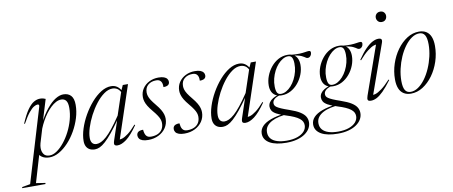

<svg xmlns="http://www.w3.org/2000/svg" viewBox="-165 -1070 3888 1649"><g transform="rotate(-10 1779.0 -245.0)"><path d="M136.5 -123Q133.5 -112 132 -101.8Q130.5 -91.5 130.5 -82.5Q130.5 -49.5 146.2 -27.8Q162 -6 197 -6Q227 -6 259.8 -28.2Q292.5 -50.5 323.5 -88.8Q354.5 -127 379.2 -175.2Q404 -223.5 418.5 -276.5Q433 -329.5 433 -380Q433 -423.5 418.5 -442.8Q404 -462 376 -462Q353.5 -462 330.2 -449.8Q307 -437.5 284.5 -416.2Q262 -395 241.5 -367.5Q221 -340 203.5 -308.2Q186 -276.5 173 -244ZM91.5 -60 116 -52.5 39 207.5 120 220 117 229.5H-86L-82.5 220L-12 207.5L180.5 -434Q184 -445.5 180.5 -450.2Q177 -455 168.5 -455Q156.5 -455 137.2 -444Q118 -433 92.5 -401.8Q67 -370.5 34 -310.5L27.5 -313.5Q59.5 -388.5 88.2 -429Q117 -469.5 144.2 -485.2Q171.5 -501 198.5 -501Q213.5 -501 224.8 -498.2Q236 -495.5 246.5 -490.5L182.5 -280.5L176 -283Q217 -361 256.5 -409.2Q296 -457.5 332.8 -480Q369.5 -502.5 401.5 -502.5Q444.5 -502.5 468 -476.5Q491.5 -450.5 491.5 -396Q491.5 -340 474 -282.8Q456.5 -225.5 426.5 -173Q396.5 -120.5 358 -79.2Q319.5 -38 277.2 -14Q235 10 193.5 10Q150.5 10 124.5 -10Q98.5 -30 91.5 -60Z M763 -35 824 -218H830Q782 -149 745.8 -104.5Q709.5 -60 681.5 -35Q653.5 -10 631.5 0Q609.5 10 589 10Q561.5 10 542.8 -0.5Q524 -11 514.2 -30.5Q504.5 -50 504.5 -77Q504.5 -126.5 523 -184Q541.5 -241.5 573.2 -297.2Q605 -353 645.2 -399.2Q685.5 -445.5 729.8 -473Q774 -500.5 817.5 -500.5Q848 -500.5 870 -485.2Q892 -470 908 -439.5L899.5 -428Q886 -456 867.5 -467.2Q849 -478.5 825.5 -478.5Q789 -478.5 751.5 -451.5Q714 -424.5 680 -380.5Q646 -336.5 619.2 -284.8Q592.5 -233 576.8 -183Q561 -133 561 -94.5Q561 -64.5 573.8 -48.8Q586.5 -33 611.5 -33Q629 -33 650.2 -42.8Q671.5 -52.5 697.5 -75.5Q723.5 -98.5 756.2 -139.2Q789 -180 830.5 -242L899.5 -448.5L919.5 -493H965L807 -18.5L794.5 -37.5Q810.5 -33.5 833.8 -40.5Q857 -47.5 888.2 -71.2Q919.5 -95 959 -140.5L964.5 -135.5Q908 -54.5 864.8 -22.2Q821.5 10 787 10Q766.5 10 760.5 0.5Q754.5 -9 763 -35Z M1024.5 -84.5Q1026 -68 1029.5 -54.8Q1033 -41.5 1040 -32Q1047.5 -22 1058 -18Q1068.5 -14 1082 -14Q1116.5 -14 1141.8 -25.5Q1167 -37 1180.8 -59.2Q1194.5 -81.5 1194.5 -113.5Q1194.5 -128.5 1189 -144.8Q1183.5 -161 1170.2 -181.2Q1157 -201.5 1133.5 -229.5Q1110 -257.5 1096.2 -280.2Q1082.5 -303 1076.8 -322.5Q1071 -342 1071 -359.5Q1071 -402 1092.8 -434.2Q1114.5 -466.5 1151 -484.8Q1187.5 -503 1231 -503Q1261.5 -503 1279.8 -496Q1298 -489 1306.2 -477.5Q1314.5 -466 1314.5 -451.5Q1314.5 -440 1309 -431.8Q1303.5 -423.5 1291.8 -419Q1280 -414.5 1260.5 -414.5Q1261 -433.5 1258 -445.8Q1255 -458 1248 -466.5Q1241 -475 1231.5 -478.8Q1222 -482.5 1207.5 -482.5Q1165 -482.5 1137.5 -459.2Q1110 -436 1110 -393.5Q1110 -378.5 1115 -362.2Q1120 -346 1133.2 -325.2Q1146.5 -304.5 1170.5 -275.5Q1194.5 -246.5 1207.8 -223.8Q1221 -201 1226.5 -182Q1232 -163 1232 -145.5Q1232 -100.5 1208.5 -65.2Q1185 -30 1144.5 -10Q1104 10 1053.5 10Q1023 10 1004 3Q985 -4 976.2 -16.2Q967.5 -28.5 967.5 -43.5Q967.5 -56.5 973.5 -65.8Q979.5 -75 992.2 -79.8Q1005 -84.5 1024.5 -84.5Z M1341.5 -84.5Q1343 -68 1346.5 -54.8Q1350 -41.5 1357 -32Q1364.5 -22 1375 -18Q1385.5 -14 1399 -14Q1433.5 -14 1458.8 -25.5Q1484 -37 1497.8 -59.2Q1511.5 -81.5 1511.5 -113.5Q1511.5 -128.5 1506 -144.8Q1500.5 -161 1487.2 -181.2Q1474 -201.5 1450.5 -229.5Q1427 -257.5 1413.2 -280.2Q1399.5 -303 1393.8 -322.5Q1388 -342 1388 -359.5Q1388 -402 1409.8 -434.2Q1431.5 -466.5 1468 -484.8Q1504.5 -503 1548 -503Q1578.5 -503 1596.8 -496Q1615 -489 1623.2 -477.5Q1631.5 -466 1631.5 -451.5Q1631.5 -440 1626 -431.8Q1620.5 -423.5 1608.8 -419Q1597 -414.5 1577.5 -414.5Q1578 -433.5 1575 -445.8Q1572 -458 1565 -466.5Q1558 -475 1548.5 -478.8Q1539 -482.5 1524.5 -482.5Q1482 -482.5 1454.5 -459.2Q1427 -436 1427 -393.5Q1427 -378.5 1432 -362.2Q1437 -346 1450.2 -325.2Q1463.5 -304.5 1487.5 -275.5Q1511.5 -246.5 1524.8 -223.8Q1538 -201 1543.5 -182Q1549 -163 1549 -145.5Q1549 -100.5 1525.5 -65.2Q1502 -30 1461.5 -10Q1421 10 1370.5 10Q1340 10 1321 3Q1302 -4 1293.2 -16.2Q1284.5 -28.5 1284.5 -43.5Q1284.5 -56.5 1290.5 -65.8Q1296.5 -75 1309.2 -79.8Q1322 -84.5 1341.5 -84.5Z M1879 -35 1940 -218H1946Q1898 -149 1861.8 -104.5Q1825.5 -60 1797.5 -35Q1769.5 -10 1747.5 0Q1725.5 10 1705 10Q1677.5 10 1658.8 -0.5Q1640 -11 1630.2 -30.5Q1620.5 -50 1620.5 -77Q1620.5 -126.5 1639 -184Q1657.5 -241.5 1689.2 -297.2Q1721 -353 1761.2 -399.2Q1801.5 -445.5 1845.8 -473Q1890 -500.5 1933.5 -500.5Q1964 -500.5 1986 -485.2Q2008 -470 2024 -439.5L2015.5 -428Q2002 -456 1983.5 -467.2Q1965 -478.5 1941.5 -478.5Q1905 -478.5 1867.5 -451.5Q1830 -424.5 1796 -380.5Q1762 -336.5 1735.2 -284.8Q1708.5 -233 1692.8 -183Q1677 -133 1677 -94.5Q1677 -64.5 1689.8 -48.8Q1702.5 -33 1727.5 -33Q1745 -33 1766.2 -42.8Q1787.5 -52.5 1813.5 -75.5Q1839.5 -98.5 1872.2 -139.2Q1905 -180 1946.5 -242L2015.5 -448.5L2035.5 -493H2081L1923 -18.5L1910.5 -37.5Q1926.5 -33.5 1949.8 -40.5Q1973 -47.5 2004.2 -71.2Q2035.5 -95 2075 -140.5L2080.5 -135.5Q2024 -54.5 1980.8 -22.2Q1937.5 10 1903 10Q1882.5 10 1876.5 0.5Q1870.5 -9 1879 -35Z M2525 -446Q2517 -446 2511 -449.8Q2505 -453.5 2497 -459Q2489 -464.5 2476 -470.5Q2463 -476.5 2442.2 -481.2Q2421.5 -486 2389 -488L2378.5 -498.5Q2428.5 -493 2460.5 -494.5Q2492.5 -496 2512 -499.5Q2531.5 -503 2543.5 -503Q2551.5 -503 2555.5 -499Q2559.5 -495 2559.5 -486.5Q2559.5 -479.5 2557 -472.2Q2554.5 -465 2549.8 -459Q2545 -453 2538.8 -449.5Q2532.5 -446 2525 -446ZM2245.5 -182Q2269 -182 2292 -195Q2315 -208 2335.5 -231Q2356 -254 2371.5 -284.2Q2387 -314.5 2395.8 -349Q2404.5 -383.5 2403.5 -419.5Q2402.5 -457 2392.2 -473.2Q2382 -489.5 2360 -489.5Q2336.5 -489.5 2313.5 -476.2Q2290.5 -463 2270 -440Q2249.5 -417 2234 -386.8Q2218.5 -356.5 2209.8 -322Q2201 -287.5 2202 -251.5Q2203 -214 2213.2 -197.8Q2223.5 -181.5 2245.5 -182ZM2357 -502.5Q2389.5 -502.5 2410.5 -489.5Q2431.5 -476.5 2442 -453.2Q2452.5 -430 2452.5 -399Q2452.5 -357 2436.8 -316Q2421 -275 2393 -241.5Q2365 -208 2328 -188.2Q2291 -168.5 2248.5 -168.5Q2216.5 -168.5 2195.2 -181.5Q2174 -194.5 2163.5 -217.2Q2153 -240 2153 -270.5Q2153 -312.5 2168.8 -353.5Q2184.5 -394.5 2212.2 -428.5Q2240 -462.5 2277 -482.5Q2314 -502.5 2357 -502.5ZM2219 239.5Q2173.5 239.5 2137.2 232.2Q2101 225 2075.2 210.5Q2049.5 196 2035.8 175Q2022 154 2022 126.5Q2022 90.5 2047.5 63Q2073 35.5 2123.5 17Q2174 -1.5 2248.5 -10.5H2278.5V-1.5Q2234.5 0.5 2196.2 9Q2158 17.5 2129.2 33Q2100.5 48.5 2084.5 70.5Q2068.5 92.5 2068.5 122.5Q2068.5 156 2087.5 178.2Q2106.5 200.5 2141.8 211.5Q2177 222.5 2224.5 222.5Q2280 222.5 2318.8 208.5Q2357.5 194.5 2378 170.8Q2398.5 147 2398.5 117.5Q2398.5 101 2391.2 86.5Q2384 72 2367.2 58.8Q2350.5 45.5 2322.8 33Q2295 20.5 2254 8Q2201.5 -8.5 2174.5 -23.8Q2147.5 -39 2137.8 -55.5Q2128 -72 2128 -90.5Q2128 -111 2139.5 -128Q2151 -145 2172.5 -158Q2194 -171 2223.5 -179.5L2233 -172.5Q2199.5 -163.5 2183.2 -148.2Q2167 -133 2167 -114Q2167 -104 2171 -95.5Q2175 -87 2187.5 -78.2Q2200 -69.5 2224.8 -58.8Q2249.5 -48 2290.5 -34Q2348.5 -14 2380.5 6.2Q2412.5 26.5 2425.8 49Q2439 71.5 2439 98Q2439 126.5 2424.5 152Q2410 177.5 2381.8 197.2Q2353.5 217 2312.5 228.2Q2271.5 239.5 2219 239.5Z M2973.5 -446Q2965.5 -446 2959.5 -449.8Q2953.5 -453.5 2945.5 -459Q2937.5 -464.5 2924.5 -470.5Q2911.5 -476.5 2890.8 -481.2Q2870 -486 2837.5 -488L2827 -498.5Q2877 -493 2909 -494.5Q2941 -496 2960.5 -499.5Q2980 -503 2992 -503Q3000 -503 3004 -499Q3008 -495 3008 -486.5Q3008 -479.5 3005.5 -472.2Q3003 -465 2998.2 -459Q2993.5 -453 2987.2 -449.5Q2981 -446 2973.5 -446ZM2694 -182Q2717.5 -182 2740.5 -195Q2763.5 -208 2784 -231Q2804.5 -254 2820 -284.2Q2835.5 -314.5 2844.2 -349Q2853 -383.5 2852 -419.5Q2851 -457 2840.8 -473.2Q2830.5 -489.5 2808.5 -489.5Q2785 -489.5 2762 -476.2Q2739 -463 2718.5 -440Q2698 -417 2682.5 -386.8Q2667 -356.5 2658.2 -322Q2649.5 -287.5 2650.5 -251.5Q2651.5 -214 2661.8 -197.8Q2672 -181.5 2694 -182ZM2805.5 -502.5Q2838 -502.5 2859 -489.5Q2880 -476.5 2890.5 -453.2Q2901 -430 2901 -399Q2901 -357 2885.2 -316Q2869.5 -275 2841.5 -241.5Q2813.5 -208 2776.5 -188.2Q2739.5 -168.5 2697 -168.5Q2665 -168.5 2643.8 -181.5Q2622.5 -194.5 2612 -217.2Q2601.5 -240 2601.5 -270.5Q2601.5 -312.5 2617.2 -353.5Q2633 -394.5 2660.8 -428.5Q2688.5 -462.5 2725.5 -482.5Q2762.5 -502.5 2805.5 -502.5ZM2667.5 239.5Q2622 239.5 2585.8 232.2Q2549.5 225 2523.8 210.5Q2498 196 2484.2 175Q2470.5 154 2470.5 126.5Q2470.5 90.5 2496 63Q2521.5 35.5 2572 17Q2622.5 -1.5 2697 -10.5H2727V-1.5Q2683 0.5 2644.8 9Q2606.5 17.5 2577.8 33Q2549 48.5 2533 70.5Q2517 92.5 2517 122.5Q2517 156 2536 178.2Q2555 200.5 2590.2 211.5Q2625.5 222.5 2673 222.5Q2728.5 222.5 2767.2 208.5Q2806 194.5 2826.5 170.8Q2847 147 2847 117.5Q2847 101 2839.8 86.5Q2832.5 72 2815.8 58.8Q2799 45.5 2771.2 33Q2743.5 20.5 2702.5 8Q2650 -8.5 2623 -23.8Q2596 -39 2586.2 -55.5Q2576.5 -72 2576.5 -90.5Q2576.5 -111 2588 -128Q2599.5 -145 2621 -158Q2642.5 -171 2672 -179.5L2681.5 -172.5Q2648 -163.5 2631.8 -148.2Q2615.5 -133 2615.5 -114Q2615.5 -104 2619.5 -95.5Q2623.5 -87 2636 -78.2Q2648.5 -69.5 2673.2 -58.8Q2698 -48 2739 -34Q2797 -14 2829 6.2Q2861 26.5 2874.2 49Q2887.5 71.5 2887.5 98Q2887.5 126.5 2873 152Q2858.5 177.5 2830.2 197.2Q2802 217 2761 228.2Q2720 239.5 2667.5 239.5Z M2973.5 -37 3128 -475.5 3140.5 -456.5Q3126 -461 3102.8 -453.2Q3079.5 -445.5 3047 -420.5Q3014.5 -395.5 2971.5 -346.5L2966 -351.5Q3004.5 -408 3037.2 -441Q3070 -474 3097.8 -488.5Q3125.5 -503 3149 -503Q3170 -503 3175.8 -493.5Q3181.5 -484 3174.5 -464L3016.5 -19L3004 -37.5Q3018 -32.5 3041.2 -39.2Q3064.5 -46 3098 -70.5Q3131.5 -95 3175 -142.5L3180.5 -138Q3138.5 -81.5 3105.8 -49Q3073 -16.5 3046.8 -3.2Q3020.5 10 2997.5 10Q2973 10 2969 -1.5Q2965 -13 2973.5 -37ZM3159.5 -685.5Q3159.5 -697.5 3165 -707.5Q3170.5 -717.5 3180.8 -723.8Q3191 -730 3205 -730Q3226.5 -730 3238.2 -716.8Q3250 -703.5 3250 -685.5Q3250 -673.5 3244.8 -662.8Q3239.5 -652 3229.5 -645.8Q3219.5 -639.5 3205 -639.5Q3184 -639.5 3171.8 -653.2Q3159.5 -667 3159.5 -685.5Z M3503.5 -503Q3541 -503 3566.8 -486.5Q3592.5 -470 3605.5 -438Q3618.5 -406 3618.5 -358.5Q3618.5 -289.5 3596.8 -223.5Q3575 -157.5 3536.8 -105Q3498.5 -52.5 3449.2 -21.2Q3400 10 3345 10Q3308 10 3282 -6.5Q3256 -23 3243 -55.2Q3230 -87.5 3230 -134Q3230 -203.5 3251.8 -269.2Q3273.5 -335 3311.8 -387.8Q3350 -440.5 3399.2 -471.8Q3448.5 -503 3503.5 -503ZM3345.5 -5.5Q3379 -5.5 3411.2 -27.5Q3443.5 -49.5 3471.8 -87.8Q3500 -126 3521.2 -174.5Q3542.5 -223 3554.8 -276.2Q3567 -329.5 3567 -381Q3567 -436.5 3551.5 -462Q3536 -487.5 3503 -487.5Q3470 -487.5 3437.5 -465.5Q3405 -443.5 3376.8 -405.2Q3348.5 -367 3327.2 -318.5Q3306 -270 3293.8 -216.8Q3281.5 -163.5 3281.5 -111.5Q3281.5 -56.5 3297 -31Q3312.5 -5.5 3345.5 -5.5Z"/></g></svg>

Font: Newsreader 60pt Light
Style: Italic
Weight: 300
Italic angle: -17°
Designer: Hugues Gentile
Foundry: Production Type
Version: Version 1.003